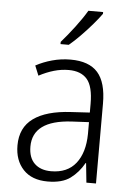

<svg xmlns="http://www.w3.org/2000/svg" viewBox="-55 -872 592 857"><g transform="rotate(5 241.5 -443.5)"><path d="M246 -607Q329 -607 368 -563Q407 -519 407 -424V-66H364L355 -153H353Q329 -110 292.5 -83Q256 -56 191 -56Q120 -56 81.5 -97Q43 -138 43 -205Q43 -285 100.5 -326.5Q158 -368 268 -374L352 -379V-418Q352 -496 324.5 -528Q297 -560 242 -560Q209 -560 176 -550.5Q143 -541 109 -523L91 -567Q124 -585 164 -596Q204 -607 246 -607ZM274 -332Q101 -322 101 -205Q101 -155 128 -129Q155 -103 202 -103Q275 -103 313 -151Q351 -199 352 -283V-336ZM372 -823Q357 -802 333 -774Q309 -746 282 -718.5Q255 -691 232 -672H195V-682Q224 -715 255 -756Q286 -797 306 -831H372Z"/></g></svg>

Font: Noto Sans Malayalam UI SemiCondensed Light
Style: Regular
Weight: 300
Width: 4
Designer: Jelle Bosma - Monotype Design Team
Foundry: Monotype Imaging Inc.
Version: Version 2.104; ttfautohint (v1.8.4.7-5d5b)